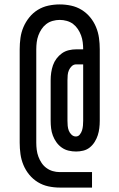

<svg xmlns="http://www.w3.org/2000/svg" viewBox="-20 -774 540 868"><path d="M250 74Q224 74 198.5 68.5Q173 63 151 49.5Q129 36 112.5 16Q96 -4 86 -28Q76 -52 72.5 -77.5Q69 -103 69 -129V-551Q69 -577 72.5 -602.5Q76 -628 86 -651.5Q96 -675 112.5 -695.5Q129 -716 151 -729.5Q173 -743 198.5 -748.5Q224 -754 250 -754Q276 -754 301.5 -748.5Q327 -743 349 -729.5Q371 -716 387.5 -696Q404 -676 414 -652Q424 -628 427.5 -602.5Q431 -577 431 -551V-228Q431 -211 429 -194.5Q427 -178 422 -162.5Q417 -147 408 -132.5Q399 -118 386 -107.5Q373 -97 356.5 -93Q340 -89 324 -89Q307 -89 290 -93Q273 -97 259 -107Q245 -117 235 -131Q225 -145 219 -161Q213 -177 211 -194Q209 -211 209 -228V-411Q209 -429 211.5 -446Q214 -463 219.5 -479Q225 -495 235.5 -509Q246 -523 260 -533Q274 -543 291 -547Q308 -551 325 -551H356Q356 -567 354 -583Q352 -599 346.5 -614Q341 -629 332 -642.5Q323 -656 310.5 -665.5Q298 -675 282 -679.5Q266 -684 250 -684Q234 -684 218 -679.5Q202 -675 189.5 -665.5Q177 -656 168 -642.5Q159 -629 153.5 -614Q148 -599 146 -583Q144 -567 144 -551V-129Q144 -113 146 -97Q148 -81 153.5 -66Q159 -51 168 -37.5Q177 -24 190 -14.5Q203 -5 218.5 -0.5Q234 4 250 4H396V74ZM323 -157Q334 -157 341 -166Q348 -175 351 -185Q354 -195 355 -206Q356 -217 356 -228V-483H325Q313 -483 304.5 -475Q296 -467 291.5 -456.5Q287 -446 286 -434.5Q285 -423 285 -411V-228Q285 -217 286 -205.5Q287 -194 291 -183.5Q295 -173 303.5 -165Q312 -157 323 -157Z"/></svg>

Font: Iosevka Curly Slab
Style: Regular
Weight: 400
Monospace: yes
Designer: Belleve Invis
Foundry: Belleve Invis
Version: Version 22.1.2; ttfautohint (v1.8.4)